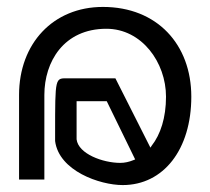

<svg xmlns="http://www.w3.org/2000/svg" viewBox="-20 -528 607 554"><path d="M108 -10V-254C108 -350 164 -445 287 -445C389 -445 459 -348 459 -249C459 -188 443 -140 418 -108L414 -102L313 -302H176C139 -302 139 -308 139 -142V-121C150 -35 268 6 334 6C452 6 532 -97 532 -249C532 -400 433 -508 277 -508C133 -508 35 -402 35 -254V-10ZM201 -127V-236H288L370 -68L365 -66C353 -61 340 -58 327 -58C277 -58 206 -84 201 -126Z"/></svg>

Font: Charger Pro
Style: LitNar
Weight: 300
Designer: Jasper
Foundry: Cannot Into Space Fonts
Version: Version 1.09